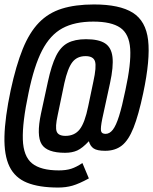

<svg xmlns="http://www.w3.org/2000/svg" viewBox="-22 -831 688 862"><path d="M239 11Q153 11 99 -11Q45 -33 20.5 -83.5Q-4 -134 -2 -218.5Q0 -303 26 -426Q50 -537 80 -611Q110 -685 152.5 -729Q195 -773 255.5 -792Q316 -811 400 -811Q515 -811 574 -774Q633 -737 643 -650.5Q653 -564 621 -413Q600 -314 577.5 -257.5Q555 -201 525 -177.5Q495 -154 450 -154Q414 -154 398.5 -164.5Q383 -175 377 -197Q348 -166 325 -155.5Q302 -145 270 -145Q189 -145 165 -183.5Q141 -222 162 -321L193 -464Q209 -538 229.5 -579.5Q250 -621 282 -638Q314 -655 364 -655Q421 -655 449.5 -636.5Q478 -618 483 -575Q488 -532 472 -458L437 -297Q429 -257 431.5 -243.5Q434 -230 452 -230Q470 -230 484.5 -248.5Q499 -267 512.5 -310Q526 -353 541 -426Q567 -545 562.5 -612Q558 -679 518 -706.5Q478 -734 397 -734Q313 -734 258 -704Q203 -674 167 -604.5Q131 -535 106 -413Q78 -281 80.5 -205Q83 -129 122 -97.5Q161 -66 242 -66Q275 -66 298 -73.5Q321 -81 348 -99L377 -30Q333 -6 303.5 2.5Q274 11 239 11ZM272 -221Q313 -221 336 -250.5Q359 -280 374 -354L397 -464Q412 -532 404.5 -555.5Q397 -579 362 -579Q324 -579 303 -552Q282 -525 267 -458L237 -314Q225 -260 232.5 -240.5Q240 -221 272 -221Z"/></svg>

Font: Victor Mono Thin Medium
Style: Italic
Weight: 500
Italic angle: -12°
Monospace: yes
Version: Version 1.561;gftools[0.9.30]